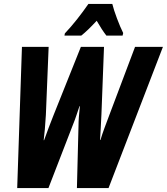

<svg xmlns="http://www.w3.org/2000/svg" viewBox="-20 -951 844 971"><path d="M391 -771Q423 -796 469 -846Q496 -799 518 -771H600L603 -784Q588 -814 571.5 -858Q555 -902 548 -931H427Q400 -892 370 -854Q340 -816 308 -782L306 -771ZM225 0 350 -323Q359 -345 366.5 -368Q374 -391 382 -414H384Q381 -387 379 -361Q377 -335 377 -314L369 0H529L804 -714H663L534 -372Q520 -335 508.5 -304Q497 -273 488 -243H486Q488 -275 489.5 -304Q491 -333 493 -373L506 -714H389L251 -369Q227 -309 203 -242H201Q207 -287 212 -370L226 -714H91L67 0Z"/></svg>

Font: Noto Sans UI Condensed ExtraBold
Style: Italic
Weight: 800
Width: 3
Designer: Monotype Design Team
Foundry: Monotype Imaging Inc.
Version: 1.001